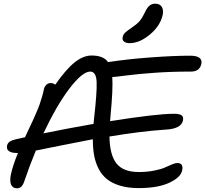

<svg xmlns="http://www.w3.org/2000/svg" viewBox="-20 -993 1110 1038"><path d="M681.2 -759.8Q660.2 -759.8 650.1 -768.6Q640.1 -777.3 643.1 -792Q646 -806.2 655.5 -815.7Q665 -825.2 689.9 -841.8Q719.7 -861.8 734.1 -878.4Q748.5 -895 762.2 -923.8Q774.9 -951.7 788.1 -962.4Q801.3 -973.1 817.9 -973.1Q843.8 -973.1 854.2 -956.8Q864.7 -940.4 859.9 -914.1Q847.2 -854 791 -806.9Q734.9 -759.8 681.2 -759.8ZM70.8 24.9Q50.3 24.9 41 7.3Q31.7 -10.3 38.1 -45.9Q48.3 -96.7 77.1 -166H70.8Q42 -166 28.3 -176Q14.6 -186 18.1 -205.1Q20.5 -217.8 30.5 -225.8Q40.5 -233.9 65.9 -240.2Q81.1 -243.2 115.2 -251Q117.7 -256.3 135 -293.5Q152.3 -330.6 157 -340.3Q161.6 -350.1 174.8 -380.4Q188 -410.6 193.4 -426.3Q198.7 -441.9 205.8 -465.1Q212.9 -488.3 216.8 -507.8Q219.7 -523.9 229.7 -533.9Q239.7 -543.9 253.9 -543.9Q268.6 -543.9 278.8 -535.2Q335.4 -616.7 382.3 -654.8Q429.2 -692.9 475.1 -692.9Q539.6 -692.9 564 -657.2Q667.5 -673.3 793.7 -682.6Q919.9 -691.9 1007.8 -691.9Q1043.5 -691.9 1058.1 -680.4Q1072.8 -668.9 1068.8 -648.9Q1060.5 -606 1012.2 -606Q905.8 -606 816.9 -599.6Q728 -593.3 665.3 -585.2Q602.5 -577.1 586.9 -576.2Q591.8 -513.7 577.1 -362.8Q576.7 -358.9 576.2 -350.3Q575.7 -341.8 575.2 -337.9Q826.7 -377.9 919.9 -377.9Q951.2 -377.9 962.2 -369.1Q973.1 -360.4 969.2 -341.8Q959.5 -295.4 871.1 -292Q740.7 -283.2 571.8 -254.9Q573.2 -155.3 609.9 -109.1Q646.5 -63 730 -63Q774.9 -63 813 -70.6Q851.1 -78.1 871.3 -87.4Q891.6 -96.7 909.7 -104.2Q927.7 -111.8 938 -111.8Q973.1 -111.8 964.8 -71.8Q957.5 -34.2 895.5 -5.1Q833.5 23.9 730 23.9Q673.3 23.9 630.4 11.2Q587.4 -1.5 559.3 -23.7Q531.2 -45.9 513.7 -79.6Q496.1 -113.3 489 -152.1Q481.9 -190.9 481.9 -240.2Q411.1 -227.1 304 -205.3Q196.8 -183.6 173.8 -179.2Q140.1 -97.7 111.8 -14.2Q99.1 26.4 70.8 24.9ZM467.8 -606Q425.8 -606 356.4 -515.6Q287.1 -425.3 214.8 -272Q345.2 -298.8 485.8 -323.2Q485.8 -330.6 487.8 -346.2Q504.9 -493.7 502.4 -549.8Q500 -606 467.8 -606Z"/></svg>

Font: Shantell Sans Irregular Bouncy
Style: Italic
Weight: 400
Italic angle: -11.31°
Designer: Stephen Nixon, Anya Danilova, Shantell Martin
Foundry: Arrow Type
Version: Version 1.006;[9816181b4]